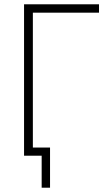

<svg xmlns="http://www.w3.org/2000/svg" viewBox="-20 -725 506 894"><path d="M174 149V0H92V-38H213V149ZM92 0V-705H441V-666H133V0Z"/></svg>

Font: Nunito Sans 10pt Condensed ExtraLight
Style: Regular
Weight: 250
Width: 3
Designer: Vernon Adams
Foundry: Vernon Adams
Version: Version 3.101;gftools[0.9.27]